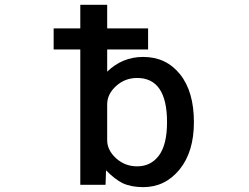

<svg xmlns="http://www.w3.org/2000/svg" viewBox="-20 -771 1040 802"><path d="M204.1 -564.5V-652.3H315.4V-751H427.7V-652.3H598.6V-564.5H427.7V-471.7Q491.2 -533.2 578.1 -533.2Q673.8 -533.2 731.9 -460.9Q790 -388.7 790 -260.7Q790 -136.7 730 -63Q669.9 10.7 578.1 10.7Q528.3 10.7 492.2 -5.9Q459 -22.5 422.9 -59.6L420.9 1H315.4V-564.5ZM427.7 -185.5Q427.7 -143.6 464.8 -109.9Q502 -76.2 552.7 -76.2Q610.4 -76.2 644 -121.6Q677.7 -167 677.7 -260.7Q677.7 -445.3 552.7 -445.3Q502 -445.3 464.8 -411.6Q427.7 -377.9 427.7 -335Z"/></svg>

Font: Gen Shin Gothic Monospace Medium
Style: Regular
Weight: 500
Designer: [Source Han Sans]
Ryoko NISHIZUKA  (kana & ideographs); Paul D. Hunt (Latin, Greek & Cyrillic); Wenlong ZHANG  (bopomofo
Version: Version 1.002.20150607